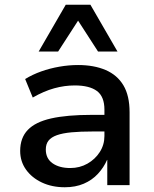

<svg xmlns="http://www.w3.org/2000/svg" viewBox="-20 -780 648 809"><path d="M253 9Q199 9 156.5 -11Q114 -31 89.5 -65.5Q65 -100 65 -144Q65 -199 97 -232.5Q129 -266 195.5 -281Q262 -296 366 -296H436V-226H371Q319 -226 281.5 -222.5Q244 -219 220 -210.5Q196 -202 184.5 -187.5Q173 -173 173 -150Q173 -112 201.5 -92Q230 -72 276 -72Q316 -72 348.5 -90.5Q381 -109 400.5 -139.5Q420 -170 420 -207V-318Q420 -373 388.5 -396.5Q357 -420 295 -420Q252 -420 208.5 -408Q165 -396 118 -369L86 -447Q117 -466 153.5 -479Q190 -492 230 -499Q270 -506 309 -506Q376 -506 425 -485Q474 -464 500 -420.5Q526 -377 526 -307V0H432V-106H431Q417 -74 392.5 -47.5Q368 -21 333 -6Q298 9 253 9ZM143 -563 257 -760H361L475 -563H393L309 -693L225 -563Z"/></svg>

Font: Nunito Sans 8pt SemiBold
Style: Regular
Weight: 600
Version: Version 3.101;gftools[0.9.27]